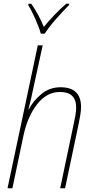

<svg xmlns="http://www.w3.org/2000/svg" viewBox="-20 -1001 496 1021"><path d="M20 0H46L105 -281Q127 -383 178 -447.5Q229 -512 299 -512Q385 -512 385 -429Q385 -410 381 -387.5Q377 -365 372 -342L300 0H326L397 -336Q402 -360 406.5 -386.5Q411 -413 411 -432Q411 -537 302 -537Q243 -537 199 -500Q155 -463 133 -419H131Q147 -479 159 -540L207 -760H181ZM197 -822H218Q240 -857 278.5 -900.5Q317 -944 347 -974L348 -981H332Q299 -953 267.5 -919.5Q236 -886 213 -858Q185 -926 146 -981H132L130 -974Q147 -947 168 -900Q189 -853 197 -822Z"/></svg>

Font: Noto Sans UI SemiCondensed Thin
Style: Italic
Weight: 250
Width: 4
Italic angle: -12°
Designer: Monotype Design Team
Foundry: Monotype Imaging Inc.
Version: Version 1.901